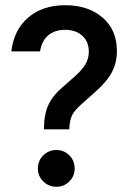

<svg xmlns="http://www.w3.org/2000/svg" viewBox="-20 -705 506 735"><path d="M148.3 -210Q148.3 -265.8 164.6 -302.1Q180.8 -338.3 220 -371.7L261.7 -408.3Q293.3 -435.8 306.7 -458.3Q320 -480.8 320 -506.7Q320 -545.8 295 -568.3Q270 -590.8 229.2 -590.8Q190 -590.8 165 -570Q140 -549.2 133.3 -508.3H23.3Q33.3 -590.8 87.9 -637.9Q142.5 -685 230 -685Q317.5 -685 372.5 -637.9Q427.5 -590.8 427.5 -509.2Q427.5 -465.8 408.8 -429.6Q390 -393.3 346.7 -355L292.5 -306.7Q265.8 -283.3 256.2 -264.2Q246.7 -245 245 -210ZM195.8 10Q166.7 10 145.8 -10.4Q125 -30.8 125 -60Q125 -90 145.8 -110.4Q166.7 -130.8 195.8 -130.8Q225 -130.8 245.4 -110.4Q265.8 -90 265.8 -60Q265.8 -30.8 245.4 -10.4Q225 10 195.8 10Z"/></svg>

Font: Funnel Sans Light Medium
Style: Regular
Weight: 500
Version: Version 1.000